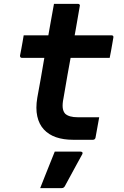

<svg xmlns="http://www.w3.org/2000/svg" viewBox="-20 -720 640 989"><path d="M102 -538H555Q560 -538 562.5 -535Q565 -532 564 -527Q561 -509 558 -492Q555 -475 552 -458Q549 -441 545 -422H92Q90 -422 88 -423Q86 -424 85 -425.5Q84 -427 83.5 -429Q83 -431 83 -433Q87 -452 90 -469Q93 -486 96 -502.5Q99 -519 102 -538ZM491 -116Q486 -90 481.5 -63.5Q477 -37 472 -11Q471 -6 467.5 -3Q464 0 459 0Q456 0 444 0Q432 0 415 0Q398 0 382.5 0Q367 0 356 0Q307 0 269 -13Q231 -26 206 -53Q181 -80 172 -121Q163 -162 172 -216Q181 -264 189.5 -312.5Q198 -361 206 -408.5Q214 -456 223 -504Q232 -552 240 -600Q244 -625 249 -650Q254 -675 258 -700Q289 -700 320.5 -700Q352 -700 382 -700Q386 -700 388 -698.5Q390 -697 391 -694.5Q392 -692 391 -689Q381 -630 370.5 -570.5Q360 -511 349 -451.5Q338 -392 327.5 -333Q317 -274 307 -214Q301 -185 303 -165.5Q305 -146 316 -134Q326 -125 342 -120.5Q358 -116 381 -116Q393 -116 410 -116Q427 -116 443.5 -116Q460 -116 473 -116ZM262 61Q285 61 307 61Q329 61 351 61Q373 61 395 61Q401 61 404 64.5Q407 68 404 74Q388 103 373.5 129.5Q359 156 345 182Q331 208 314 239Q312 243 308 246Q304 249 297 249Q277 249 248 249Q219 249 187 249Q200 216 212.5 184.5Q225 153 237.5 122Q250 91 262 61Z"/></svg>

Font: RecMonoLinear Nerd Font Mono
Style: Bold Italic
Weight: 700
Italic angle: -10°
Monospace: yes
Version: Version 1.085; ttfautohint (v1.8.4.7-5d5b);Nerd Fonts 3.2.1